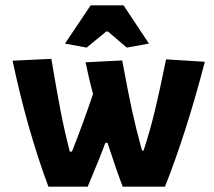

<svg xmlns="http://www.w3.org/2000/svg" viewBox="-20 -698 800 718"><path d="M223 -535 319 -678H442L537 -535L454 -520L384 -580H377L304 -520ZM27 -471 172 -478Q193 -353 207 -281Q221 -209 241 -131H249Q289 -231 328 -347Q313 -401 300 -465L437 -472Q460 -348 474 -283.5Q488 -219 511 -135H517Q541 -209 558.5 -281Q576 -353 601 -476L746 -467Q677 -202 597 0H439Q415 -62 382 -164H374Q352 -104 308 0H161Q82 -212 27 -471Z"/></svg>

Font: Athiti
Style: Bold
Weight: 700
Designer: CadsonDemak Team
Foundry: CadsonDemak
Version: Version 1.033